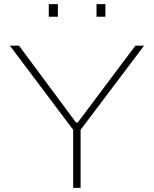

<svg xmlns="http://www.w3.org/2000/svg" viewBox="-20 -909 745 929"><path d="M334 0V-281L28 -688H72L348 -316H356L635 -688H677L370 -281V0ZM216 -828V-889H260V-828ZM447 -828V-889H490V-828Z"/></svg>

Font: Saira Expanded Thin
Style: Regular
Weight: 250
Width: 7
Designer: Hector Gatti with collaboration of the Omnibus-Type team
Foundry: Omnibus-Type
Version: Version 1.101